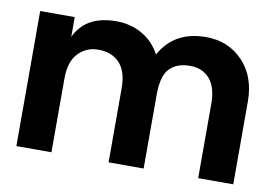

<svg xmlns="http://www.w3.org/2000/svg" viewBox="-62 -630 1035 728"><g transform="rotate(10 455.0 -266.0)"><path d="M40 0V-520H173V-444Q214 -532 332 -532Q387 -532 431.5 -506.5Q476 -481 501 -434Q555 -532 677 -532Q763 -532 819 -473.5Q875 -415 875 -318V0H740V-285Q740 -350 712 -382Q684 -414 636 -414Q585 -414 557.5 -385Q530 -356 530 -285V0H395V-285Q395 -350 365 -382Q335 -414 283 -414Q237 -414 206 -381.5Q175 -349 175 -285V0Z"/></g></svg>

Font: Cal Sans
Style: Regular
Weight: 400
Designer: Designer Mark Davis DBA MarkFonts
Foundry: Designer Mark Davis DBA MarkFonts
Version: Version 1.000